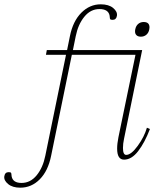

<svg xmlns="http://www.w3.org/2000/svg" viewBox="-126 -730 724 890"><path d="M569 -132Q545 -69 514.5 -29.5Q484 10 449 10Q417 10 417 -41Q417 -64 423 -94L502 -476H207L111 -8Q97 62 58.5 101Q20 140 -32 140Q-68 140 -88.5 123Q-109 106 -106 87Q-103 68 -86 68Q-77 68 -75 71Q-73 74 -73 79Q-73 84 -72 88Q-66 118 -26 118Q15 118 44 82.5Q73 47 84 -8L180 -476H87L91 -498H185L198 -562Q212 -632 251 -671Q290 -710 341 -710Q378 -710 398.5 -693Q419 -676 416 -657Q413 -638 396 -638Q387 -638 385 -641Q383 -644 383 -649Q383 -654 382 -658Q376 -688 335 -688Q294 -688 265 -652.5Q236 -617 225 -562L212 -498H533L449 -87Q444 -64 444 -44Q444 -12 459 -12Q482 -12 512.5 -54Q543 -96 555 -138ZM500 -584Q500 -591 501 -594Q504 -610 514.5 -619Q525 -628 540 -628Q567 -628 567 -603Q567 -597 566 -594Q563 -578 552.5 -569Q542 -560 527 -560Q514 -560 507 -566.5Q500 -573 500 -584Z"/></svg>

Font: Trirong Thin
Style: Italic
Weight: 250
Italic angle: -12°
Designer: Katatrad Team
Foundry: CadsonDemak
Version: Version 1.001